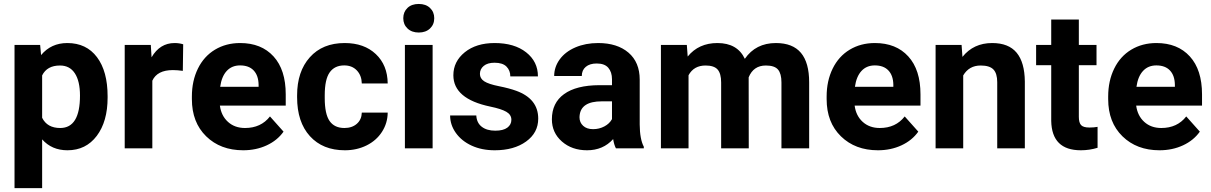

<svg xmlns="http://www.w3.org/2000/svg" viewBox="-20 -758 6187 981"><path d="M529.8 -259.3Q529.8 -137.2 474.4 -63.7Q418.9 9.8 324.7 9.8Q244.6 9.8 195.3 -45.9V203.1H54.2V-528.3H185.1L189.9 -476.6Q241.2 -538.1 323.7 -538.1Q421.4 -538.1 475.6 -465.8Q529.8 -393.6 529.8 -266.6ZM388.7 -269.5Q388.7 -343.3 362.5 -383.3Q336.4 -423.3 286.6 -423.3Q220.2 -423.3 195.3 -372.6V-156.2Q221.2 -104 287.6 -104Q388.7 -104 388.7 -269.5Z M914.1 -396Q885.3 -399.9 863.3 -399.9Q783.2 -399.9 758.3 -345.7V0H617.2V-528.3H750.5L754.4 -465.3Q796.9 -538.1 872.1 -538.1Q895.5 -538.1 916 -531.7Z M1222.7 9.8Q1106.4 9.8 1033.4 -61.5Q960.4 -132.8 960.4 -251.5V-265.1Q960.4 -344.7 991.2 -407.5Q1022 -470.2 1078.4 -504.2Q1134.8 -538.1 1207 -538.1Q1315.4 -538.1 1377.7 -469.7Q1439.9 -401.4 1439.9 -275.9V-218.3H1103.5Q1110.4 -166.5 1144.8 -135.3Q1179.2 -104 1231.9 -104Q1313.5 -104 1359.4 -163.1L1428.7 -85.4Q1397 -40.5 1342.8 -15.4Q1288.6 9.8 1222.7 9.8ZM1206.5 -423.8Q1164.6 -423.8 1138.4 -395.5Q1112.3 -367.2 1105 -314.5H1301.3V-325.7Q1300.3 -372.6 1275.9 -398.2Q1251.5 -423.8 1206.5 -423.8Z M1739.7 -104Q1778.8 -104 1803.2 -125.5Q1827.6 -147 1828.6 -182.6H1960.9Q1960.4 -128.9 1931.6 -84.2Q1902.8 -39.6 1852.8 -14.9Q1802.7 9.8 1742.2 9.8Q1628.9 9.8 1563.5 -62.3Q1498 -134.3 1498 -261.2V-270.5Q1498 -392.6 1563 -465.3Q1627.9 -538.1 1741.2 -538.1Q1840.3 -538.1 1900.1 -481.7Q1960 -425.3 1960.9 -331.5H1828.6Q1827.6 -372.6 1803.2 -398.2Q1778.8 -423.8 1738.8 -423.8Q1689.5 -423.8 1664.3 -387.9Q1639.2 -352.1 1639.2 -271.5V-256.8Q1639.2 -175.3 1664.1 -139.6Q1689 -104 1739.7 -104Z M2190.4 0H2048.8V-528.3H2190.4ZM2040.5 -665Q2040.5 -696.8 2061.8 -717.3Q2083 -737.8 2119.6 -737.8Q2155.8 -737.8 2177.2 -717.3Q2198.7 -696.8 2198.7 -665Q2198.7 -632.8 2177 -612.3Q2155.3 -591.8 2119.6 -591.8Q2084 -591.8 2062.3 -612.3Q2040.5 -632.8 2040.5 -665Z M2592.8 -146Q2592.8 -171.9 2567.1 -186.8Q2541.5 -201.7 2484.9 -213.4Q2296.4 -252.9 2296.4 -373.5Q2296.4 -443.8 2354.7 -491Q2413.1 -538.1 2507.3 -538.1Q2607.9 -538.1 2668.2 -490.7Q2728.5 -443.4 2728.5 -367.7H2587.4Q2587.4 -397.9 2567.9 -417.7Q2548.3 -437.5 2506.8 -437.5Q2471.2 -437.5 2451.7 -421.4Q2432.1 -405.3 2432.1 -380.4Q2432.1 -356.9 2454.3 -342.5Q2476.6 -328.1 2529.3 -317.6Q2582 -307.1 2618.2 -293.9Q2730 -252.9 2730 -151.9Q2730 -79.6 2668 -34.9Q2606 9.8 2507.8 9.8Q2441.4 9.8 2389.9 -13.9Q2338.4 -37.6 2309.1 -78.9Q2279.8 -120.1 2279.8 -168H2413.6Q2415.5 -130.4 2441.4 -110.4Q2467.3 -90.3 2510.7 -90.3Q2551.3 -90.3 2572 -105.7Q2592.8 -121.1 2592.8 -146Z M3127 0Q3117.2 -19 3112.8 -47.4Q3061.5 9.8 2979.5 9.8Q2901.9 9.8 2850.8 -35.2Q2799.8 -80.1 2799.8 -148.4Q2799.8 -232.4 2862.1 -277.3Q2924.3 -322.3 3042 -322.8H3106.9V-353Q3106.9 -389.6 3088.1 -411.6Q3069.3 -433.6 3028.8 -433.6Q2993.2 -433.6 2972.9 -416.5Q2952.6 -399.4 2952.6 -369.6H2811.5Q2811.5 -415.5 2839.8 -454.6Q2868.2 -493.7 2919.9 -515.9Q2971.7 -538.1 3036.1 -538.1Q3133.8 -538.1 3191.2 -489Q3248.5 -439.9 3248.5 -351.1V-122.1Q3249 -46.9 3269.5 -8.3V0ZM3010.3 -98.1Q3041.5 -98.1 3067.9 -112.1Q3094.2 -126 3106.9 -149.4V-240.2H3054.2Q2948.2 -240.2 2941.4 -167L2940.9 -158.7Q2940.9 -132.3 2959.5 -115.2Q2978 -98.1 3010.3 -98.1Z M3489.3 -528.3 3493.7 -469.2Q3549.8 -538.1 3645.5 -538.1Q3747.6 -538.1 3785.6 -457.5Q3841.3 -538.1 3944.3 -538.1Q4030.3 -538.1 4072.3 -488Q4114.3 -438 4114.3 -337.4V0H3972.7V-336.9Q3972.7 -381.8 3955.1 -402.6Q3937.5 -423.3 3893.1 -423.3Q3829.6 -423.3 3805.2 -362.8L3805.7 0H3664.6V-336.4Q3664.6 -382.3 3646.5 -402.8Q3628.4 -423.3 3585 -423.3Q3524.9 -423.3 3498 -373.5V0H3356.9V-528.3Z M4465.8 9.8Q4349.6 9.8 4276.6 -61.5Q4203.6 -132.8 4203.6 -251.5V-265.1Q4203.6 -344.7 4234.4 -407.5Q4265.1 -470.2 4321.5 -504.2Q4377.9 -538.1 4450.2 -538.1Q4558.6 -538.1 4620.8 -469.7Q4683.1 -401.4 4683.1 -275.9V-218.3H4346.7Q4353.5 -166.5 4387.9 -135.3Q4422.4 -104 4475.1 -104Q4556.6 -104 4602.5 -163.1L4671.9 -85.4Q4640.1 -40.5 4585.9 -15.4Q4531.7 9.8 4465.8 9.8ZM4449.7 -423.8Q4407.7 -423.8 4381.6 -395.5Q4355.5 -367.2 4348.1 -314.5H4544.4V-325.7Q4543.5 -372.6 4519 -398.2Q4494.6 -423.8 4449.7 -423.8Z M4893.1 -528.3 4897.5 -467.3Q4954.1 -538.1 5049.3 -538.1Q5133.3 -538.1 5174.3 -488.8Q5215.3 -439.5 5216.3 -341.3V0H5075.2V-337.9Q5075.2 -382.8 5055.7 -403.1Q5036.1 -423.3 4990.7 -423.3Q4931.2 -423.3 4901.4 -372.6V0H4760.3V-528.3Z M5492.2 -658.2V-528.3H5582.5V-424.8H5492.2V-161.1Q5492.2 -131.8 5503.4 -119.1Q5514.6 -106.4 5546.4 -106.4Q5569.8 -106.4 5587.9 -109.9V-2.9Q5546.4 9.8 5502.4 9.8Q5354 9.8 5351.1 -140.1V-424.8H5273.9V-528.3H5351.1V-658.2Z M5904.3 9.8Q5788.1 9.8 5715.1 -61.5Q5642.1 -132.8 5642.1 -251.5V-265.1Q5642.1 -344.7 5672.9 -407.5Q5703.6 -470.2 5760 -504.2Q5816.4 -538.1 5888.7 -538.1Q5997.1 -538.1 6059.3 -469.7Q6121.6 -401.4 6121.6 -275.9V-218.3H5785.2Q5792 -166.5 5826.4 -135.3Q5860.8 -104 5913.6 -104Q5995.1 -104 6041 -163.1L6110.4 -85.4Q6078.6 -40.5 6024.4 -15.4Q5970.2 9.8 5904.3 9.8ZM5888.2 -423.8Q5846.2 -423.8 5820.1 -395.5Q5793.9 -367.2 5786.6 -314.5H5982.9V-325.7Q5981.9 -372.6 5957.5 -398.2Q5933.1 -423.8 5888.2 -423.8Z"/></svg>

Font: Roboto
Style: Bold
Weight: 700
Designer: Google
Version: Version 2.134; 2016; ttfautohint (v1.6)